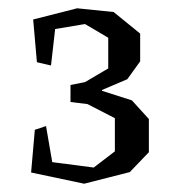

<svg xmlns="http://www.w3.org/2000/svg" viewBox="-20 -747 425 463"><path d="M257 -462 191 -496 150 -501V-542L185 -549L241 -582V-656L185 -689L113 -677L103 -589L69 -597L60 -700L166 -727L254 -718L318 -666V-599L287 -556L226 -530V-528L298 -505L339 -460V-380L293 -332L183 -304L55 -331L64 -434L91 -443L106 -356L206 -343L257 -382Z"/></svg>

Font: Alike Angular
Style: Regular
Weight: 400
Version: Version 1.210